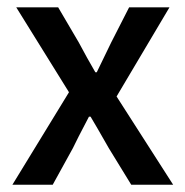

<svg xmlns="http://www.w3.org/2000/svg" viewBox="-20 -510 512 530"><path d="M197.3 -393.1Q220.7 -349.1 243.2 -310.5H247.1Q251.5 -320.3 287.1 -393.1L336.4 -489.7H447.8L301.8 -243.7L458 0H342.3L280.3 -101.1Q242.2 -168 230 -188H225.6Q191.4 -123 181.2 -101.1L125.5 0H14.2L170.4 -255.4L24.9 -489.7H140.6Z"/></svg>

Font: Varta
Style: Bold
Weight: 700
Designer: Joana Correia, Viktoriya Grabowska, Eben Sorkin
Foundry: Sorkin Type
Version: Version 1.002; ttfautohint (v1.3) -l 8 -r 24 -G 200 -x 12 -H